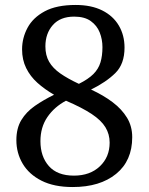

<svg xmlns="http://www.w3.org/2000/svg" viewBox="-20 -744 599 774"><path d="M273 10Q198 10 147.5 -15.5Q97 -41 71.5 -84Q46 -127 46 -179Q46 -227 66 -260Q86 -293 120.5 -317Q155 -341 198 -362Q160 -384 131 -410Q102 -436 85.5 -469.5Q69 -503 69 -545Q69 -591 91 -632Q113 -673 160.5 -698.5Q208 -724 285 -724Q348 -724 392 -702Q436 -680 459 -641Q482 -602 482 -552Q482 -486 445 -449.5Q408 -413 347 -383Q397 -360 434 -332Q471 -304 492 -269.5Q513 -235 513 -191Q513 -96 448 -43Q383 10 273 10ZM278 -36Q343 -36 382.5 -73.5Q422 -111 422 -169Q422 -203 405 -231Q388 -259 349.5 -284.5Q311 -310 246 -338Q199 -313 171 -272Q143 -231 143 -175Q143 -113 177 -74.5Q211 -36 278 -36ZM298 -406Q336 -425 356.5 -445.5Q377 -466 385 -492.5Q393 -519 393 -554Q393 -585 382 -613Q371 -641 346 -659Q321 -677 279 -677Q223 -677 193 -643Q163 -609 163 -557Q163 -521 178 -495Q193 -469 223 -448Q253 -427 298 -406Z"/></svg>

Font: Noto Serif Khmer
Style: Regular
Weight: 400
Designer: Danh Hong and the Monotype Design Team
Foundry: Monotype Imaging Inc.
Version: Version 2.003